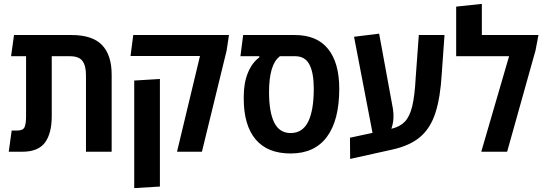

<svg xmlns="http://www.w3.org/2000/svg" viewBox="-20 -780 2814 987"><path d="M25 0 40 -109H69Q99 -109 106.5 -127Q114 -145 114 -182V-491H37L52 -600H347Q455 -600 504.5 -548.5Q554 -497 554 -396V0H422V-393Q422 -442 404 -466.5Q386 -491 339 -491H246V-183Q246 -94 211 -47Q176 0 95 0Z M890 0 1008 -492H651L665 -600H1157L1145 -520L1018 0ZM670 187V-366L802 -374V179Z M1474 9Q1355 9 1294 -63.5Q1233 -136 1233 -273V-283Q1233 -354 1254.5 -406Q1276 -458 1313 -485V-491H1216L1230 -600H1495Q1609 -600 1666.5 -528.5Q1724 -457 1724 -324Q1724 -162 1660.5 -76.5Q1597 9 1474 9ZM1363 -307Q1363 -203 1390 -149.5Q1417 -96 1474 -96Q1535 -96 1564 -154Q1593 -212 1593 -324Q1593 -406 1570.5 -448.5Q1548 -491 1498 -491H1418L1417 -489Q1390 -469 1376.5 -422.5Q1363 -376 1363 -307Z M1780 37 1779 -72 1895 -97 1800 -591 1929 -607 2000 -220Q2004 -197 2002.5 -171Q2001 -145 1992 -118Q2035 -128 2060.5 -154Q2086 -180 2099 -233.5Q2112 -287 2117 -382L2133 -600H2265L2251 -402Q2244 -280 2218.5 -200.5Q2193 -121 2140 -76Q2087 -31 1996 -11Z M2457 -600H2748L2733 -521L2587 0H2454L2597 -491H2325V-746L2457 -760Z"/></svg>

Font: Noto Sans Hebrew Condensed SemiBold
Style: Regular
Weight: 600
Width: 3
Designer: Ben Nathan
Foundry: Google LLC
Version: Version 3.001; ttfautohint (v1.8.4.7-5d5b)